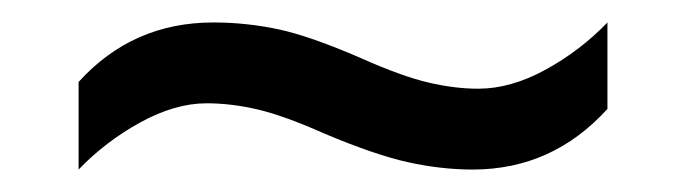

<svg xmlns="http://www.w3.org/2000/svg" viewBox="-20 -438 612 171"><path d="M269 -319Q233 -335 209.5 -340.5Q186 -346 164 -346Q136 -346 105 -329Q74 -312 50 -287V-365Q98 -418 170 -418Q199 -418 227.5 -412Q256 -406 302 -386Q338 -370 361.5 -364.5Q385 -359 406 -359Q435 -359 466 -376Q497 -393 521 -418V-341Q472 -287 401 -287Q373 -287 343.5 -293.5Q314 -300 269 -319Z"/></svg>

Font: Noto Sans Adlam
Style: Regular
Weight: 400
Designer: Mark Jamra, Neil Patel
Foundry: JamraPatel LLC
Version: Version 3.001